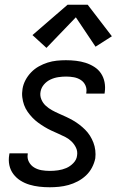

<svg xmlns="http://www.w3.org/2000/svg" viewBox="-20 -782 515 810"><path d="M190 8Q167 8 145.5 5.5Q124 3 104 -3Q84 -9 66.5 -20Q49 -31 36.5 -47.5Q24 -64 19.5 -85Q15 -106 19 -129L20 -135H97V-132Q94 -114 102 -99Q110 -84 124 -75.5Q138 -67 155 -64Q172 -61 190 -61Q207 -61 225 -63.5Q243 -66 259.5 -73Q276 -80 289.5 -94Q303 -108 305 -125Q308 -143 301 -158Q294 -173 282.5 -184.5Q271 -196 256.5 -203.5Q242 -211 227 -217.5Q212 -224 197 -231Q182 -238 168 -246.5Q154 -255 141 -264.5Q128 -274 117 -285.5Q106 -297 96.5 -310.5Q87 -324 81.5 -339.5Q76 -355 74 -372Q72 -389 75 -407Q78 -426 87.5 -444Q97 -462 111.5 -477Q126 -492 144 -502Q162 -512 181 -518Q200 -524 219.5 -526Q239 -528 258 -528Q280 -528 301 -525.5Q322 -523 341 -517Q360 -511 377.5 -500Q395 -489 406 -472.5Q417 -456 421 -435.5Q425 -415 422 -394L421 -387H344V-390Q347 -407 340.5 -421.5Q334 -436 321 -444.5Q308 -453 292 -456Q276 -459 259 -459Q243 -459 226 -456.5Q209 -454 193 -446.5Q177 -439 165.5 -425.5Q154 -412 151 -395Q148 -378 154.5 -362.5Q161 -347 173 -336Q185 -325 199.5 -317Q214 -309 229 -302.5Q244 -296 259 -289Q274 -282 288 -274Q302 -266 315 -256Q328 -246 339.5 -234.5Q351 -223 359.5 -209.5Q368 -196 374 -180.5Q380 -165 382 -148Q384 -131 382 -114Q378 -94 368 -75Q358 -56 342.5 -41.5Q327 -27 308 -17Q289 -7 269 -1.5Q249 4 229 6Q209 8 190 8ZM176 -580 117 -634 265 -762H350L452 -629L383 -585L300 -709Z"/></svg>

Font: Iosevka QP
Style: Italic
Weight: 400
Italic angle: -9°
Designer: Belleve Invis
Foundry: Belleve Invis
Version: Version 20.0.0; ttfautohint (v1.8.4)